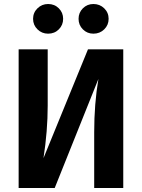

<svg xmlns="http://www.w3.org/2000/svg" viewBox="-20 -938 708 958"><path d="M220 -918Q252 -918 273.5 -896.5Q295 -875 295 -844Q295 -813 273.5 -791.5Q252 -770 220 -770Q189 -770 167 -791.5Q145 -813 145 -844Q145 -875 167 -896.5Q189 -918 220 -918ZM446 -918Q478 -918 500 -896.5Q522 -875 522 -844Q522 -813 500 -791.5Q478 -770 446 -770Q415 -770 393.5 -791.5Q372 -813 372 -844Q372 -875 393.5 -896.5Q415 -918 446 -918ZM595 -692V0H450V-278Q450 -420 471 -544L253 0H73V-692H218V-411Q218 -285 197 -149L419 -692Z"/></svg>

Font: Fira Sans SemiBold
Style: Regular
Weight: 600
Designer: bBox Type GmbH & Carrois Corporate GbR & Edenspiekermann AG
Foundry: bBox Type GmbH & Carrois Corporate GbR & Edenspiekermann AG
Version: Version 4.301;PS 004.301;hotconv 1.0.88;makeotf.lib2.5.64775